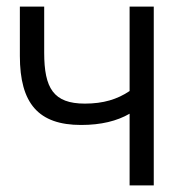

<svg xmlns="http://www.w3.org/2000/svg" viewBox="-20 -560 554 580"><path d="M444.5 0V-540H371.5V-285C334.5 -260 292 -247 236.5 -247C141.5 -247 113.5 -293.5 113.5 -401V-540H40V-391C40 -247 96.5 -182.5 225 -182.5C285.5 -182.5 333.5 -194.5 371.5 -216.5V0Z"/></svg>

Font: Vela Sans
Style: Regular
Weight: 400
Designer: Principal design: Mikhail Sharanda - project Manrope.
Design modification: Ravid Balaliev
Foundry: Mikhail Sharanda
Version: Version 1.001